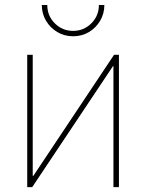

<svg xmlns="http://www.w3.org/2000/svg" viewBox="-20 -765 598 785"><path d="M466.3 0H443.8V-494.6H441.9L111.8 0H91.3V-541H113.8V-45.9H116.2L446.3 -541H466.3ZM278.8 -616.7Q243.2 -616.7 214.1 -634Q185.1 -651.4 168 -680.4Q150.9 -709.5 150.9 -744.6H173.3Q173.3 -700.2 204.3 -669.4Q235.4 -638.7 278.8 -638.7Q322.3 -638.7 353.3 -669.4Q384.3 -700.2 384.3 -744.6H406.7Q406.7 -709.5 389.6 -680.4Q372.6 -651.4 343.8 -634Q314.9 -616.7 278.8 -616.7Z"/></svg>

Font: Inter 17pt Thin
Style: Regular
Weight: 250
Version: Version 4.001;git-66647c0bb